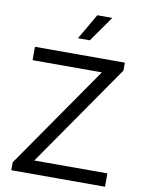

<svg xmlns="http://www.w3.org/2000/svg" viewBox="-105 -1073 869 1146"><g transform="rotate(10 329.5 -500.0)"><path d="M481 -1000H390L300 -845H372ZM170 -81 601 -702V-750H56V-669H476L45 -48V0H613V-81Z"/></g></svg>

Font: Orkney
Style: Regular
Weight: 400
Designer: Samuel Oakes and Alfredo Marco Pradil
Foundry: Alfredo Marco Pradil
Version: 1.0; ttfautohint (v1.5)